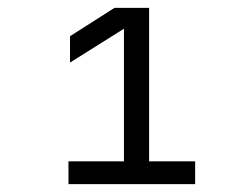

<svg xmlns="http://www.w3.org/2000/svg" viewBox="-20 -850 640 488"><path d="M154 -382H476V-440H359V-830H271L158 -758V-691L295 -777V-440H154Z"/></svg>

Font: JetBrains Mono Light
Style: Regular
Weight: 336
Monospace: yes
Designer: Philipp Nurullin, Konstantin Bulenkov
Foundry: JetBrains
Version: Version 2.305